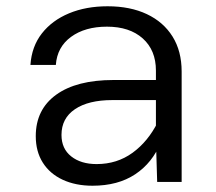

<svg xmlns="http://www.w3.org/2000/svg" viewBox="-20 -580 690 612"><path d="M481 0 477 -133V-355Q477 -420 435 -457.5Q393 -495 321 -495Q251 -495 206.5 -462.5Q162 -430 158 -373H77Q81 -432 113.5 -473.5Q146 -515 200 -537.5Q254 -560 323 -560Q395 -560 448 -535Q501 -510 530 -463.5Q559 -417 559 -352V0ZM275 12Q221 12 180 -7Q139 -26 116.5 -61.5Q94 -97 94 -146Q94 -231 159 -278Q224 -325 342 -325H490V-261H338Q262 -261 219 -232Q176 -203 176 -150Q176 -106 207 -81.5Q238 -57 288 -57Q353 -57 402.5 -93Q452 -129 483 -191L493 -127Q466 -61 411 -24.5Q356 12 275 12Z"/></svg>

Font: Azeret Mono Light
Style: Regular
Weight: 300
Designer: Martin Vácha
Foundry: Displaay
Version: Version 1.002